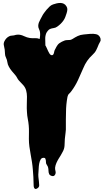

<svg xmlns="http://www.w3.org/2000/svg" viewBox="-20 -987 708 1303"><path d="M163 -331Q163 -353 157.5 -373Q152 -393 138 -409Q130 -418 122.5 -425.5Q115 -433 108 -441Q101 -449 96 -459Q91 -469 84 -477Q72 -491 60.5 -504.5Q49 -518 40 -535Q32 -549 30 -565Q28 -581 21 -595Q14 -609 14 -621Q14 -633 12 -650Q10 -665 6.5 -678Q3 -691 9 -705Q20 -729 41 -740Q50 -745 58 -745Q66 -745 75 -747Q82 -749 88 -750.5Q94 -752 102 -752Q122 -752 142.5 -742Q163 -732 183 -729Q199 -727 216 -728Q233 -729 248 -723Q266 -716 273.5 -702Q281 -688 291 -674Q294 -669 298 -659.5Q302 -650 306.5 -640.5Q311 -631 316 -623Q321 -615 328 -613Q334 -611 338 -614Q342 -617 344 -621.5Q346 -626 347 -631.5Q348 -637 349 -641Q350 -644 351.5 -647.5Q353 -651 355 -654Q363 -671 371.5 -682.5Q380 -694 400 -704Q411 -709 418.5 -712Q426 -715 438 -715Q450 -715 456.5 -716Q463 -717 473 -723Q490 -734 507.5 -742.5Q525 -751 548 -753Q565 -755 590 -757Q615 -759 632 -755Q643 -753 651 -745Q659 -737 662 -726Q665 -713 660 -705Q655 -697 650 -686Q642 -665 633 -647Q624 -629 607 -614Q567 -578 545 -524Q528 -484 509.5 -444Q491 -404 465 -369Q457 -358 449 -351Q441 -344 438 -330Q433 -304 430.5 -277.5Q428 -251 428 -225Q428 -201 427 -176.5Q426 -152 427 -129Q428 -106 425 -86.5Q422 -67 420 -44Q419 -21 418 1Q417 23 405 44Q398 56 392 67.5Q386 79 378 90Q370 103 363 118.5Q356 134 354 150Q353 161 356.5 174Q360 187 354 198Q347 211 333 207.5Q319 204 314 195Q309 184 309 171.5Q309 159 306 148Q304 141 300.5 136.5Q297 132 294 125Q292 121 292 114Q292 107 291 100.5Q290 94 287.5 89Q285 84 278 84Q263 83 256 95Q249 107 246 123.5Q243 140 242.5 157Q242 174 241 182Q239 199 240.5 213.5Q242 228 244 244Q246 257 246 270.5Q246 284 232 292Q224 297 219 295Q214 293 211.5 287.5Q209 282 208.5 274.5Q208 267 208 261Q208 238 206.5 214Q205 190 203 166Q201 139 197 113Q193 87 188 60.5Q183 34 179.5 8Q176 -18 176 -44Q176 -68 176.5 -90.5Q177 -113 175 -135Q173 -158 168.5 -180.5Q164 -203 163 -226Q161 -252 162 -278.5Q163 -305 163 -331ZM410 -847Q394 -824 368 -806Q357 -798 344 -796.5Q331 -795 319 -790Q311 -786 304.5 -778Q298 -770 294 -762Q286 -742 287 -721Q288 -700 288 -679Q288 -657 283.5 -636Q279 -615 276 -594Q275 -587 274.5 -580Q274 -573 265 -572Q259 -571 256 -575Q253 -579 252.5 -585Q252 -591 252.5 -597.5Q253 -604 253 -608Q253 -619 254.5 -629Q256 -639 253 -650Q251 -659 249.5 -667.5Q248 -676 247 -687Q246 -700 248 -713Q250 -726 251.5 -738.5Q253 -751 252 -764Q251 -777 245 -789Q239 -801 239.5 -812.5Q240 -824 244 -834.5Q248 -845 254 -855.5Q260 -866 265 -876Q270 -887 279 -899Q288 -911 296 -921Q306 -932 316 -942Q326 -952 340 -957Q351 -961 364 -964Q377 -967 389.5 -967Q402 -967 413 -961.5Q424 -956 431 -944Q438 -933 437 -921Q436 -909 432 -897Q428 -884 423 -871Q418 -858 410 -847Z"/></svg>

Font: Double Feature
Style: Regular
Weight: 400
Designer: David Shetterly
Foundry: David Shetterly
Version: Version 2.100 1997 initial release